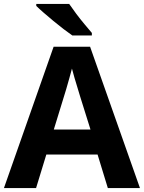

<svg xmlns="http://www.w3.org/2000/svg" viewBox="-20 -954 730 974"><path d="M527 0 475 -170H215L163 0H0L252 -717H437L690 0ZM387 -463Q382 -480 374 -506Q366 -532 358 -559Q350 -586 345 -606Q340 -586 331.5 -556.5Q323 -527 315.5 -500.5Q308 -474 304 -463L253 -297H439ZM331 -934Q346 -912 366.5 -884.5Q387 -857 408.5 -831.5Q430 -806 446 -787V-774H347Q328 -787 302.5 -806.5Q277 -826 250.5 -848Q224 -870 201 -890Q178 -910 164 -924V-934Z"/></svg>

Font: Noto Sans Bengali UI
Style: Bold
Weight: 700
Designer: Jelle Bosma - Monotype Design Team
Foundry: Monotype Imaging Inc.
Version: Version 2.003; ttfautohint (v1.8.4.7-5d5b)